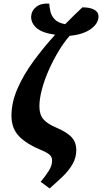

<svg xmlns="http://www.w3.org/2000/svg" viewBox="-20 -831 570 1072"><path d="M257 221 207 184Q235 151 253 122Q271 93 271 65Q271 48 259.5 35.5Q248 23 215 9Q129 -26 86.5 -70Q44 -114 44 -185Q44 -259 77.5 -336Q111 -413 167 -489.5Q223 -566 288 -637Q212 -648 182 -676.5Q152 -705 154 -741Q157 -774 184 -794Q211 -814 255 -811Q256 -789 262 -765Q268 -741 286.5 -722Q305 -703 344 -696Q368 -721 392.5 -744.5Q417 -768 440 -790Q482 -790 506 -777Q530 -764 530 -739Q530 -700 487 -669Q444 -638 369 -631Q337 -595 307 -545Q277 -495 252.5 -440Q228 -385 214 -332Q200 -279 200 -237Q200 -191 222 -165.5Q244 -140 291 -120Q356 -92 381 -63.5Q406 -35 406 5Q406 50 384.5 86.5Q363 123 329 155.5Q295 188 257 221Z"/></svg>

Font: Noto Serif ExtraCondensed ExtraBold
Style: Italic
Weight: 800
Width: 2
Italic angle: -12°
Designer: Monotype Design Team
Foundry: Monotype Imaging Inc.
Version: Version 2.013